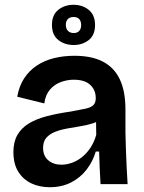

<svg xmlns="http://www.w3.org/2000/svg" viewBox="-20 -769 602 802"><path d="M188 13Q145 13 111 -3Q77 -19 56.5 -51.5Q36 -84 36 -134Q36 -176 52.5 -205Q69 -234 100 -253Q131 -272 175 -283.5Q219 -295 275 -303Q314 -310 337 -315Q360 -320 370 -330Q380 -340 380 -359Q380 -393 357 -414.5Q334 -436 288 -436Q260 -436 233.5 -426Q207 -416 188.5 -394.5Q170 -373 165 -337L52 -365Q60 -410 81 -442Q102 -474 133.5 -495Q165 -516 205 -526Q245 -536 291 -536Q363 -536 410 -511.5Q457 -487 480.5 -437.5Q504 -388 504 -311V-214Q505 -180 506 -143.5Q507 -107 509 -71Q511 -35 513 0H400Q398 -31 396.5 -65.5Q395 -100 394 -136H380Q368 -95 342 -61Q316 -27 277 -7Q238 13 188 13ZM237 -81Q257 -81 279 -88.5Q301 -96 321 -111.5Q341 -127 357 -150.5Q373 -174 382 -206L381 -278L406 -276Q391 -261 367 -253.5Q343 -246 315 -241.5Q287 -237 259.5 -232Q232 -227 209.5 -218Q187 -209 173.5 -193.5Q160 -178 160 -151Q160 -118 181.5 -99.5Q203 -81 237 -81ZM288 -581Q250 -581 223.5 -602Q197 -623 197 -665Q197 -707 223.5 -728Q250 -749 287 -749Q325 -749 351 -727.5Q377 -706 377 -665Q377 -622 350.5 -601.5Q324 -581 288 -581ZM288 -631Q303 -631 311 -640Q319 -649 319 -664Q319 -681 310.5 -689.5Q302 -698 288 -698Q272 -698 263.5 -689.5Q255 -681 255 -666Q255 -649 264 -640Q273 -631 288 -631Z"/></svg>

Font: Bricolage Grotesque 36pt SemiBold
Style: Regular
Weight: 600
Designer: Mathieu Triay
Foundry: Atelier Triay
Version: Version 1.001;gftools[0.9.33.dev8+g029e19f]